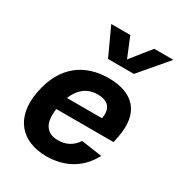

<svg xmlns="http://www.w3.org/2000/svg" viewBox="-193 -945 1007 1083"><g transform="rotate(30 310.0 -403.0)"><path d="M46 -277.5C9.5 -91.5 110 12 268.5 12C372 12 476 -28 537.5 -144.5L402.5 -164C373 -118.5 330 -99 281.5 -99C204.5 -99 172 -151 186 -247H559L567.5 -290C599.5 -456.5 519 -546 356.5 -546C203 -546 82 -465 46 -277.5ZM214.5 -817.5H338.5L391.5 -689L494.5 -817.5H619L466 -637.5H297.5ZM207 -331C237 -406 288.5 -435.5 348.5 -435.5C413 -435.5 449 -402 435 -332V-331Z"/></g></svg>

Font: Monaspace Neon
Style: Bold Italic
Weight: 700
Italic angle: -11°
Designer: Riley Cran & the Lettermatic Team
Foundry: Lettermatic
Version: Version 1.200 (Monaspace Neon)